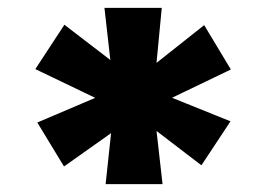

<svg xmlns="http://www.w3.org/2000/svg" viewBox="-20 -772 678 489"><path d="M249 -303 266 -462 287 -450 143 -348 75 -460 263 -540 245 -512 70 -596 144 -709 303 -587 266 -575 246 -752H392L375 -574L351 -590L500 -708L568 -595L389 -509L386 -536L567 -463L493 -351L357 -455L376 -462L394 -303Z"/></svg>

Font: Lexend Mega ExtraBold
Style: Regular
Weight: 800
Designer: Bonnie Shaver-Troup, Thomas Jockin
Foundry: Lexend
Version: Version 1.007